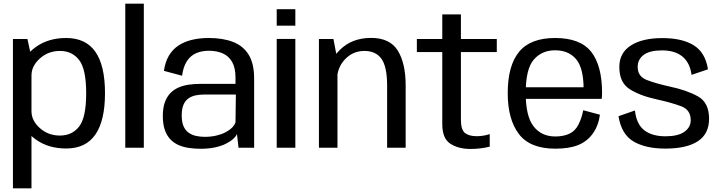

<svg xmlns="http://www.w3.org/2000/svg" viewBox="-20 -805 3932 1046"><path d="M50.5 221H151.5V-491L129.5 -592.5H50.5ZM340.5 4Q447 4 499.5 -71.8Q552 -147.5 552 -297.5Q552 -448 499.5 -523Q447 -598 340.5 -598Q243.5 -598 175.5 -549.2Q107.5 -500.5 107.5 -447.5L151.5 -394Q151.5 -445.5 197.2 -486.5Q243 -527.5 306.5 -527.5Q373 -527.5 411.2 -478Q449.5 -428.5 449.5 -297Q449.5 -165 411.2 -115.8Q373 -66.5 306.5 -66.5Q243 -66.5 197.2 -107Q151.5 -147.5 151.5 -200L107.5 -146Q107.5 -93.5 175.5 -44.8Q243.5 4 340.5 4Z M662.5 0H763.5V-785H662.5Z M1073 5.5Q1117 5.5 1151.5 -2Q1186 -9.5 1210.8 -22Q1235.5 -34.5 1250.8 -48.5Q1266 -62.5 1271 -75L1279.5 0H1364.5V-377Q1364.5 -458.5 1334.8 -506.8Q1305 -555 1249.8 -576.5Q1194.5 -598 1117.5 -598Q1067.5 -598 1025.8 -588Q984 -578 952 -556.8Q920 -535.5 900 -501.5Q880 -467.5 873 -419L972 -392.5Q978.5 -441.5 998 -471.5Q1017.5 -501.5 1048 -515Q1078.5 -528.5 1118 -528.5Q1161 -528.5 1193.8 -514Q1226.5 -499.5 1244.8 -467.2Q1263 -435 1263 -381.5V-348H1069.5Q1038 -348 1008.5 -343.8Q979 -339.5 953.2 -328.5Q927.5 -317.5 908.2 -297.8Q889 -278 878 -247.5Q867 -217 867 -173.5Q867 -128.5 878 -97Q889 -65.5 908.8 -45.2Q928.5 -25 954.5 -14Q980.5 -3 1010.8 1.2Q1041 5.5 1073 5.5ZM1095 -59.5Q1070.5 -59.5 1048 -64.5Q1025.5 -69.5 1007.8 -82Q990 -94.5 980 -117.2Q970 -140 970 -176Q970 -212 979.8 -234.5Q989.5 -257 1006.8 -269Q1024 -281 1046 -285.5Q1068 -290 1092.5 -290H1265L1263 -139Q1258 -123.5 1243.8 -109.2Q1229.5 -95 1207.5 -83.8Q1185.5 -72.5 1157 -66Q1128.5 -59.5 1095 -59.5Z M1487.5 0H1589V-593H1487.5ZM1487.5 -755V-665H1589V-755Z M1717.5 0H1818.5V-477.5L1796.5 -592.5H1717.5ZM2089 0H2190V-339Q2190 -460 2147.2 -529.2Q2104.5 -598.5 2001.5 -598.5Q1898 -598.5 1832.2 -533.8Q1766.5 -469 1766.5 -396.5L1815.5 -365Q1815.5 -435 1858.8 -481.2Q1902 -527.5 1965 -527.5Q2027.5 -527.5 2058.2 -484.5Q2089 -441.5 2089 -338Z M2543 6.5Q2598 6.5 2648 -6V-74.5Q2613.5 -63 2577 -63Q2535.5 -63 2513.2 -80.5Q2491 -98 2491 -152.5V-521.5H2686.5V-592.5H2491V-726.5H2389.5V-592.5H2251V-521.5H2389.5V-128.5Q2389.5 -50.5 2433.5 -22Q2477.5 6.5 2543 6.5Z M3005.5 5V-61.5Q2929.5 -61.5 2886.8 -116.8Q2844 -172 2844 -297.5Q2844 -430 2888.2 -480.5Q2932.5 -531 3004 -531Q3077.5 -531 3118.5 -482.8Q3159.5 -434.5 3159.5 -318.5L3165 -329.5H2833V-266.5H3258Q3260 -281.5 3260 -299Q3260 -447.5 3200.8 -522.8Q3141.5 -598 3004 -598Q2870 -598 2808 -522.8Q2746 -447.5 2746 -297.5Q2746 -155 2806.8 -75Q2867.5 5 3005.5 5ZM3005.5 -61.5V5Q3080.5 5 3129.2 -14.5Q3178 -34 3209 -76.5Q3240 -119 3248.5 -180L3157.5 -204.5Q3149 -161 3131.2 -126Q3113.5 -91 3081.2 -76.2Q3049 -61.5 3005.5 -61.5Z M3604 4.5Q3721.5 4.5 3782.2 -35.8Q3843 -76 3843 -158Q3843 -246.5 3781.8 -280.2Q3720.5 -314 3630.5 -333Q3553.5 -350 3503.8 -369.2Q3454 -388.5 3454 -440Q3454 -481.5 3486.8 -506Q3519.5 -530.5 3587 -530.5Q3657 -530.5 3698 -496.8Q3739 -463 3747.5 -397L3837 -427.5Q3822.5 -519 3759.5 -558.2Q3696.5 -597.5 3588.5 -597.5Q3479.5 -597.5 3416.8 -557.2Q3354 -517 3354 -440Q3354 -355 3410.8 -319Q3467.5 -283 3558.5 -263.5Q3637.5 -246 3690.2 -226.5Q3743 -207 3743 -150.5Q3743 -111.5 3708.5 -87Q3674 -62.5 3605.5 -62.5Q3533 -62.5 3490.2 -95.2Q3447.5 -128 3439 -203L3349.5 -172Q3365.5 -73 3431.5 -34.2Q3497.5 4.5 3604 4.5Z"/></svg>

Font: Anybody UltraCondensed Thin
Style: Regular
Weight: 400
Version: Version 1.111